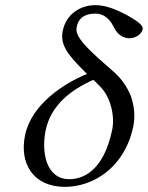

<svg xmlns="http://www.w3.org/2000/svg" viewBox="-20 -718 576 748"><path d="M319 -430C226 -392 103 -310 78 -193C54 -82 109 10 233 10C339 10 464 -61 499 -224C507 -262 504 -303 490 -343C476 -378 454 -412 421 -440L361 -493C297 -552 272 -583 279 -614C284 -640 302 -665 353 -665C379 -665 406 -649 423 -613C437 -584 459 -569 484 -569C498 -569 529 -576 536 -605C539 -623 499 -645 473 -660C472 -660 471 -661 471 -661C440 -677 396 -698 352 -698C292 -698 238 -662 225 -600C213 -548 239 -509 307 -442ZM344 -407 370 -381C412 -339 428 -264 417 -212C383 -49 301 -20 250 -20C157 -20 141 -130 158 -211C179 -310 258 -369 344 -407Z"/></svg>

Font: Libertinus Sans
Style: Italic
Weight: 400
Italic angle: -12°
Designer: Philipp H. Poll, Khaled Hosny
Foundry: Caleb Maclennan
Version: Version 7.050;RELEASE